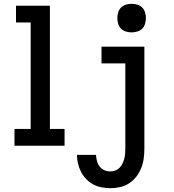

<svg xmlns="http://www.w3.org/2000/svg" viewBox="-20 -765 915 1008"><path d="M56 0V-88H141V-647H64V-735H242V-88H319V0ZM560 223Q536 223 513 218.5Q490 214 469.5 203Q449 192 432.5 175Q416 158 405.5 137.5Q395 117 389.5 94Q384 71 384 48H484Q485 64 489 80Q493 96 503 109Q513 122 528 128.5Q543 135 560 135Q573 135 586 130Q599 125 608 115.5Q617 106 623 93.5Q629 81 632.5 68Q636 55 637 41.5Q638 28 638 15V-432H513V-520H738V15Q738 41 734.5 67Q731 93 721.5 117Q712 141 696 162Q680 183 658.5 197Q637 211 611.5 217Q586 223 560 223ZM671 -595Q656 -595 641 -599.5Q626 -604 615.5 -614.5Q605 -625 600.5 -640Q596 -655 596 -670Q596 -685 600.5 -700Q605 -715 615.5 -725.5Q626 -736 641 -740.5Q656 -745 671 -745Q686 -745 701 -740.5Q716 -736 726.5 -725.5Q737 -715 741.5 -700Q746 -685 746 -670Q746 -655 741.5 -640Q737 -625 726.5 -614.5Q716 -604 701 -599.5Q686 -595 671 -595Z"/></svg>

Font: Zed Sans Semibold
Style: Regular
Weight: 600
Designer: Belleve Invis
Foundry: Belleve Invis
Version: Version 1.0.0; ttfautohint (v1.8.4)